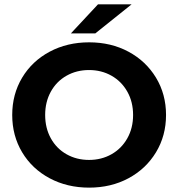

<svg xmlns="http://www.w3.org/2000/svg" viewBox="-20 -849 816 880"><path d="M388.5 11Q288 11 207.5 -32Q127 -75 81.5 -151Q36 -227 36 -322Q36 -417 81.5 -493Q127 -569 207.5 -612Q288 -655 388.5 -655Q489 -655 569 -612Q649 -569 695 -493Q741 -417 741 -322Q741 -227 695 -151Q649 -75 569 -32Q489 11 388.5 11ZM388 -116Q445 -116 491 -142Q537 -168 563.5 -215Q590 -262 590 -322Q590 -382 563.5 -429Q537 -476 491 -502Q445 -528 388 -528Q331 -528 285 -502Q239 -476 213 -429Q187 -382 187 -322Q187 -262 213 -215Q239 -168 285 -142Q331 -116 388 -116ZM429 -829H583L417 -696H305Z"/></svg>

Font: Montserrat Ace
Style: Bold
Weight: 700
Designer: Julieta Ulanovsky
Foundry: Julieta Ulanovsky
Version: Version 1